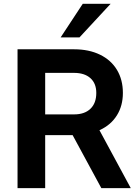

<svg xmlns="http://www.w3.org/2000/svg" viewBox="-20 -974 717 994"><path d="M70.8 -718.8H363.5Q440.7 -718.8 497.8 -690.9Q554.9 -663.1 585.6 -612.1Q616.2 -561 616.2 -492.9Q616.2 -426.8 585.4 -377.2Q554.7 -327.6 497.4 -301Q440.2 -274.4 363.5 -274.4H213.9V0H70.8ZM478.5 -492.9Q478.5 -542.2 448 -569.5Q417.5 -596.7 363.5 -596.7H213.9V-381.8H363.5Q418 -381.8 448.2 -410.9Q478.5 -439.9 478.5 -492.9ZM352.5 -280.8 470.7 -344.7 657 0H504.6ZM408.4 -954.3H552.7L391.4 -780.3H293.9Z"/></svg>

Font: Min Sans VF VF
Style: Regular
Weight: 400
Designer: Jinseong-Kim, NotoSansCJK, Nunito
Foundry: Jinseong-Kim
Version: Version 1.420;Glyphs 3.1.2 (3151)